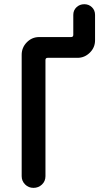

<svg xmlns="http://www.w3.org/2000/svg" viewBox="-20 -910 540 930"><path d="M85 -56.6V-644.5Q85 -679.7 109.9 -705.1Q134.8 -730.5 169.9 -730.5H324.2Q335 -730.5 335 -741.2V-837.9Q335 -860.4 350.6 -875Q366.2 -889.6 388.2 -889.6Q410.2 -889.6 425.3 -875Q440.4 -860.4 440.4 -837.9V-714.8Q440.4 -679.7 415 -654.8Q389.6 -629.9 355.5 -629.9H210.9Q200.2 -629.9 200.2 -619.1V-56.6Q200.2 -32.2 183.1 -16.1Q166 0 142.1 0Q118.2 0 101.6 -16.6Q85 -33.2 85 -56.6Z"/></svg>

Font: Rounded-X Mgen+ 1m medium
Style: Regular
Weight: 500
Designer: [Source Han Sans]
Ryoko NISHIZUKA  (kana & ideographs); Paul D. Hunt (Latin, Greek & Cyrillic); Wenlong ZHANG  (bopomofo
Version: Version 1.059.20150602